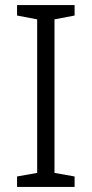

<svg xmlns="http://www.w3.org/2000/svg" viewBox="-20 -734 360 754"><path d="M273 0H47V-41L126 -55V-658L47 -673V-714H273V-673L194 -658V-55L273 -41Z"/></svg>

Font: Noto Sans Oriya Light
Style: Regular
Weight: 300
Version: Version 2.003